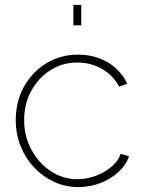

<svg xmlns="http://www.w3.org/2000/svg" viewBox="-20 -750 581 780"><path d="M298 10Q245 10 199 -11.5Q153 -33 118 -70.5Q83 -108 63.5 -157Q44 -206 44 -262Q44 -337 77 -397Q110 -457 167.5 -492.5Q225 -528 297 -528Q365 -528 418 -496.5Q471 -465 497 -410L464 -398Q440 -444 394.5 -470Q349 -496 294 -496Q234 -496 185 -465Q136 -434 107 -381Q78 -328 78 -262Q78 -197 107.5 -142Q137 -87 186.5 -54.5Q236 -22 295 -22Q334 -22 371 -36.5Q408 -51 435 -74.5Q462 -98 470 -125L504 -115Q492 -79 460.5 -50.5Q429 -22 387 -6Q345 10 298 10ZM278 -647V-730H310V-647Z"/></svg>

Font: Raleway Thin ExtraLight
Style: Regular
Weight: 250
Version: Version 4.026